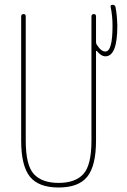

<svg xmlns="http://www.w3.org/2000/svg" viewBox="-20 -790 540 819"><path d="M70.3 -190.4V-719.7Q70.3 -729.5 80.1 -730Q89.8 -730.5 89.8 -719.7V-190.4Q89.8 -85 124.5 -47.4Q159.2 -9.8 230 -9.8Q300.8 -9.8 335.4 -47.4Q370.1 -85 370.1 -190.4V-719.7Q370.1 -729.5 379.9 -730Q389.6 -730.5 389.6 -719.7V-610.4Q389.6 -604.5 392.6 -599.6Q412.1 -569.3 429.7 -570.3Q460 -570.3 460 -679.7Q460 -721.7 452.1 -759.8Q450.2 -769.5 460 -769.5Q470.7 -769.5 472.7 -759.8Q479.5 -725.6 480.5 -679.7Q480.5 -549.8 429.7 -549.8Q411.1 -549.8 392.6 -573.2Q390.6 -573.2 389.6 -572.3V-190.4Q389.6 -83 352.5 -36.6Q315.4 9.8 230 9.8Q144.5 9.8 107.4 -36.6Q70.3 -83 70.3 -190.4Z"/></svg>

Font: Rounded-X Mgen+ 1m thin
Style: Regular
Weight: 100
Designer: [Source Han Sans]
Ryoko NISHIZUKA  (kana & ideographs); Paul D. Hunt (Latin, Greek & Cyrillic); Wenlong ZHANG  (bopomofo
Version: Version 1.059.20150602